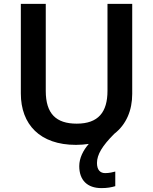

<svg xmlns="http://www.w3.org/2000/svg" viewBox="-20 -734 787 986"><path d="M478 103C478 60 505 15 567 -47C629 -95 659 -168 659 -252V-714H532V-268C532 -158 485 -99 374 -99C268 -99 215 -150 215 -267V-714H87V-254C87 -95 185 10 370 10C393 10 415 8 436 5C407 38 387 78 387 119C387 191 428 232 501 232C531 232 552 228 572 222V147C560 150 542 155 520 155C495 155 478 139 478 103Z"/></svg>

Font: Noto Sans Telugu SemiBold
Style: Regular
Weight: 600
Designer: Jelle Bosma - Monotype Design Team
Foundry: Monotype Imaging Inc.
Version: Version 2.005